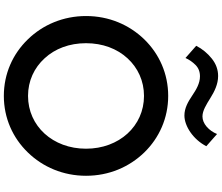

<svg xmlns="http://www.w3.org/2000/svg" viewBox="-98 -1042 1156 1000"><g transform="rotate(90 480.0 -542.0)"><path d="M581.5 -924.5C637 -924.5 706.5 -970.5 741.5 -1038.5L678 -1094.5C669.5 -1073 656.5 -1055 640 -1040.5C623 -1026 605 -1018.5 586.5 -1018.5C557 -1018.5 525.5 -1038 491 -1059.5C456.5 -1081 418.5 -1100 376 -1100C342.5 -1100 312.5 -1089 285 -1067C257.5 -1045 235 -1018 218.5 -986L282 -930C290.5 -949 302.5 -966.5 318 -982C333.5 -997.5 353 -1005.5 377.5 -1005.5C414 -1005.5 446 -986.5 478 -965C510 -943.5 543 -924.5 581.5 -924.5ZM479.5 16C595 16 698 -30.5 774 -109C850 -187 895.5 -293.5 895.5 -412C895.5 -531.5 850 -637 774 -715.5C698 -793.5 595 -840 479.5 -840C364 -840 261 -793.5 185 -715.5C109 -637 63.5 -531.5 63.5 -412C63.5 -293.5 109 -187 185 -109C261 -30.5 364 16 479.5 16ZM479.5 -110C401.5 -110 333 -142 283.5 -196.5C233.5 -250.5 205 -325.5 205 -412C205 -498.5 233.5 -573.5 283.5 -628C333 -682 401.5 -714 479.5 -714C637 -714 754.5 -584.5 754.5 -412C754.5 -239.5 637 -110 479.5 -110Z"/></g></svg>

Font: Spartan SemiBold
Style: Regular
Weight: 600
Designer: Matt Bailey, Mirko Velimirovic
Foundry: Matt Bailey
Version: Version 1.003